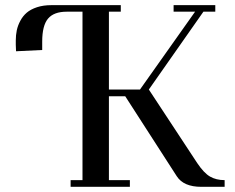

<svg xmlns="http://www.w3.org/2000/svg" viewBox="-20 -722 908 742"><path d="M41 -548.8V-565.9Q41 -586.4 44.9 -605Q48.8 -623.5 58.6 -641.8Q68.4 -660.2 83.5 -673.1Q98.6 -686 123 -694.1Q147.5 -702.1 178.2 -702.1H446.8V-676.8H400.9V-376H521L733.9 -676.8H650.9V-702.1H812V-676.8H766.1L555.2 -376L742.2 -91.8Q768.1 -53.2 791.7 -39.6Q815.4 -25.9 848.1 -25.9V0H757.8Q689.5 0 663.1 -41L463.9 -350.1H400.9V-25.9H481.9V0H252.9V-25.9H298.8V-676.8H237.8Q188 -676.8 165.5 -649.9Q143.1 -623 143.1 -561V-528.8L42 -523.9Z"/></svg>

Font: Dehuti
Style: Bold
Weight: 700
Version: Version 1.2